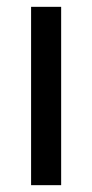

<svg xmlns="http://www.w3.org/2000/svg" viewBox="-20 -542 270 562"><path d="M71 0V-522H159V0Z"/></svg>

Font: Raleway-v4020 Medium
Style: Regular
Weight: 500
Designer: Matt McInerney, Pablo Impallari, Rodrigo Fuenzalida
Foundry: Matt McInerney, Pablo Impallari, Rodrigo Fuenzalida
Version: Version 4.020;PS 004.020;hotconv 1.0.88;makeotf.lib2.5.64775